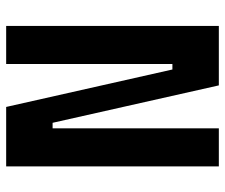

<svg xmlns="http://www.w3.org/2000/svg" viewBox="-74 -660 733 626"><g transform="rotate(-90 293.0 -346.5)"><path d="M328.1 0 206.1 -542H188V0H64V-693.4H257.8L379.9 -151.4H397.9V-693.4H522V0Z"/></g></svg>

Font: Cascadia Code NF
Style: Bold
Weight: 700
Monospace: yes
Designer: Aaron Bell
Foundry: Saja Typeworks
Version: Version 2404.023; ttfautohint (v1.8.4)